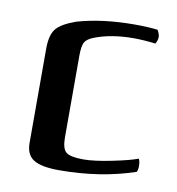

<svg xmlns="http://www.w3.org/2000/svg" viewBox="-65 -573 595 646"><g transform="rotate(10 232.0 -250.5)"><path d="M423 -510Q391 -514 344 -514Q234 -514 148 -489Q98 -471 81.5 -449.5Q65 -428 65 -382V-60Q65 -20 91.5 -3.5Q118 13 178 13Q319 13 437 -27Q441 -34 441 -47Q441 -64 436 -72Q411 -62 350 -49.5Q289 -37 253 -37Q208 -37 193.5 -49Q179 -61 179 -99V-378Q179 -411 186 -424Q193 -437 216 -446Q273 -468 349 -468Q382 -468 424 -463Q431 -476 431 -486Q431 -496 423 -510Z"/></g></svg>

Font: Federant
Style: Regular
Weight: 400
Designer: Olexa M. Volochay, Alexei Vanyashin, Otto Ludwig Naegele
Foundry: Cyreal (www.cyreal.org)
Version: Version 1.011; ttfautohint (v1.4.1)